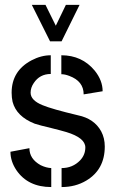

<svg xmlns="http://www.w3.org/2000/svg" viewBox="-20 -756 463 781"><path d="M109.4 -736.3H165L207 -651.4L248 -736.3H303.7L230.5 -587.9H183.6ZM22.5 -138.7 99.6 -153.3Q99.6 -109.4 145.5 -84Q168 -73.2 188.5 -72.3V4.9Q93.8 4.9 46.9 -63.5Q22.5 -99.6 22.5 -138.7ZM27.3 -378.9Q27.3 -467.8 108.4 -510.7Q147.5 -531.2 186.5 -531.2V-455.1Q141.6 -455.1 117.2 -418Q104.5 -399.4 104.5 -378.9Q104.5 -347.7 153.3 -328.1Q190.4 -312.5 296.9 -287.1Q363.3 -273.4 391.6 -221.7Q406.2 -194.3 406.2 -160.2Q406.2 -66.4 331.1 -21.5Q287.1 4.9 230.5 4.9V-72.3Q275.4 -72.3 305.7 -103.5Q327.1 -126 327.1 -156.2Q327.1 -195.3 250 -218.8Q230.5 -224.6 187.5 -235.4Q141.6 -246.1 121.1 -252.9Q46.9 -282.2 31.2 -341.8Q27.3 -359.4 27.3 -378.9ZM229.5 -454.1V-531.2Q313.5 -531.2 365.2 -468.8Q397.5 -428.7 397.5 -384.8L320.3 -372.1Q320.3 -425.8 261.7 -447.3Q244.1 -454.1 229.5 -454.1Z"/></svg>

Font: Post No Bills Colombo
Style: SemiBold
Weight: 700
Designer: Kosala Senevirathne, Siva Puranthara, Lasantha Premarathna, Tharique Azeez
Foundry: Mooniak
Version: Version 1.220 ; ttfautohint (v1.5)